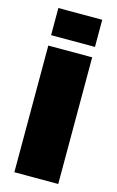

<svg xmlns="http://www.w3.org/2000/svg" viewBox="-114 -773 498 820"><g transform="rotate(15 135.0 -363.0)"><path d="M38 0V-560H232V0ZM38 -606V-726H232V-606Z"/></g></svg>

Font: Tektur SemiCondensed ExtraBold
Style: Regular
Weight: 800
Width: 4
Designer: Adam Jagosz
Foundry: Adam Jagosz
Version: Version 1.005;gftools[0.9.30]